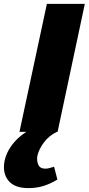

<svg xmlns="http://www.w3.org/2000/svg" viewBox="-59 -678 456 987"><path d="M41 0 182 -658H377L237 0ZM87 289Q14 289 -17 249Q-48 209 -35 147Q-23 93 21 45.5Q65 -2 152 -41L233 0Q192 20 166.5 54.5Q141 89 133 123Q129 149 138 169Q147 189 174 189Q184 189 195.5 186Q207 183 219 179L236 245Q202 266 166 277.5Q130 289 87 289Z"/></svg>

Font: Ysabeau Black
Style: Italic
Weight: 900
Italic angle: -12°
Version: Version 2.000;gftools[0.9.27.dev2+g8671c4b]